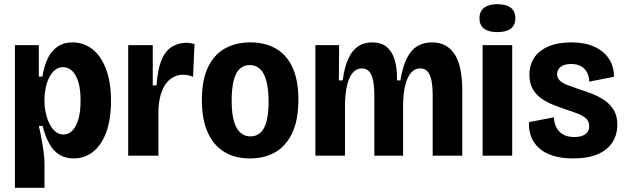

<svg xmlns="http://www.w3.org/2000/svg" viewBox="-20 -742 2985 915"><path d="M51 153V-266V-527H165V-377H182Q190 -427 207.5 -463.5Q225 -500 254.5 -520Q284 -540 325 -540Q379 -540 420.5 -507.5Q462 -475 485.5 -412.5Q509 -350 509 -261Q509 -173 486.5 -112Q464 -51 424 -19Q384 13 331 13Q291 13 262.5 -5Q234 -23 214.5 -58Q195 -93 183 -142H165Q172 -112 178 -79.5Q184 -47 188 -17.5Q192 12 192 35V153ZM282 -101Q307 -101 325 -119.5Q343 -138 353.5 -174Q364 -210 364 -262Q364 -315 353.5 -350.5Q343 -386 324 -404Q305 -422 281 -422Q258 -422 241 -407.5Q224 -393 213 -369.5Q202 -346 197 -319.5Q192 -293 192 -270V-254Q192 -237 195.5 -216.5Q199 -196 206 -175.5Q213 -155 223.5 -138.5Q234 -122 249 -111.5Q264 -101 282 -101Z M591 0V-278V-527H708V-335H726Q731 -409 748.5 -453Q766 -497 797 -517.5Q828 -538 868 -538Q877 -538 886.5 -536.5Q896 -535 907 -532L900 -376Q889 -381 876.5 -383.5Q864 -386 853 -386Q821 -386 795 -367.5Q769 -349 753.5 -312.5Q738 -276 735 -222V0Z M1171 13Q1099 13 1048 -18.5Q997 -50 969.5 -112Q942 -174 942 -265Q942 -359 970.5 -420Q999 -481 1051 -510.5Q1103 -540 1173 -540Q1244 -540 1295.5 -510Q1347 -480 1374.5 -419.5Q1402 -359 1402 -267Q1402 -171 1373 -109Q1344 -47 1292.5 -17Q1241 13 1171 13ZM1174 -92Q1202 -92 1221.5 -110Q1241 -128 1250.5 -165Q1260 -202 1260 -257Q1260 -315 1250 -354Q1240 -393 1220 -412.5Q1200 -432 1170 -432Q1142 -432 1122.5 -414Q1103 -396 1093.5 -358Q1084 -320 1084 -262Q1084 -176 1107 -134Q1130 -92 1174 -92Z M1483 0V-326V-527H1596L1595 -359H1613Q1622 -424 1640.5 -463.5Q1659 -503 1687 -521.5Q1715 -540 1753 -540Q1796 -540 1822 -519Q1848 -498 1860.5 -458Q1873 -418 1872 -359H1888Q1899 -425 1919 -464.5Q1939 -504 1969 -522Q1999 -540 2038 -540Q2075 -540 2102 -525.5Q2129 -511 2147.5 -482Q2166 -453 2174.5 -410Q2183 -367 2183 -309V0H2042V-285Q2042 -330 2036 -359Q2030 -388 2017 -402Q2004 -416 1982 -416Q1957 -416 1939 -395.5Q1921 -375 1911.5 -336.5Q1902 -298 1901 -245V0H1764V-283Q1764 -329 1758 -358.5Q1752 -388 1738.5 -402Q1725 -416 1704 -416Q1679 -416 1661.5 -396Q1644 -376 1634.5 -337.5Q1625 -299 1624 -244V0Z M2280 0V-527H2421V0ZM2350 -589Q2308 -589 2286.5 -605.5Q2265 -622 2265 -655Q2265 -688 2287 -705Q2309 -722 2350 -722Q2393 -722 2414.5 -705Q2436 -688 2436 -655Q2436 -623 2414.5 -606Q2393 -589 2350 -589Z M2711 13Q2656 13 2615 0Q2574 -13 2548 -37Q2522 -61 2510.5 -92.5Q2499 -124 2501 -160L2620 -183Q2620 -158 2630.5 -136.5Q2641 -115 2662 -102Q2683 -89 2717 -89Q2751 -89 2769.5 -102.5Q2788 -116 2788 -140Q2788 -161 2775.5 -174.5Q2763 -188 2739.5 -198Q2716 -208 2683 -218Q2651 -229 2619 -241.5Q2587 -254 2560.5 -272.5Q2534 -291 2518.5 -318.5Q2503 -346 2503 -386Q2503 -432 2525.5 -466.5Q2548 -501 2593 -520.5Q2638 -540 2702 -540Q2766 -540 2811 -520Q2856 -500 2881 -463.5Q2906 -427 2906 -376L2788 -353Q2788 -377 2778 -396Q2768 -415 2749.5 -426Q2731 -437 2702 -437Q2669 -437 2652 -423.5Q2635 -410 2635 -389Q2635 -371 2647.5 -358.5Q2660 -346 2683.5 -337Q2707 -328 2739 -317Q2774 -306 2806.5 -293Q2839 -280 2865 -261Q2891 -242 2906.5 -215Q2922 -188 2922 -147Q2922 -101 2899 -64.5Q2876 -28 2829.5 -7.5Q2783 13 2711 13Z"/></svg>

Font: Bricolage Grotesque 36pt SemiCondensed
Style: Bold
Weight: 700
Width: 4
Designer: Mathieu Triay
Foundry: Atelier Triay
Version: Version 1.001;gftools[0.9.33.dev8+g029e19f]